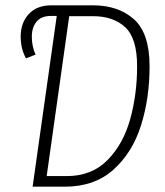

<svg xmlns="http://www.w3.org/2000/svg" viewBox="-20 -704 621 724"><path d="M544 -454Q544 -333 511.5 -230.5Q479 -128 407.5 -64Q336 0 224 0H103L194 -644H173Q136 -644 118 -622.5Q100 -601 100 -565Q100 -530 114 -498L78 -484Q58 -520 58 -566Q58 -618 88.5 -651Q119 -684 174 -684H330Q426 -684 485 -631.5Q544 -579 544 -454ZM497 -454Q497 -560 452 -601.5Q407 -643 331 -643H241L156 -40H232Q326 -40 385.5 -100.5Q445 -161 471 -255Q497 -349 497 -454Z"/></svg>

Font: Fira Sans Extra Condensed ExtraLight
Style: Italic
Weight: 275
Width: 3
Italic angle: -8°
Designer: Carrois Corporate & Edenspiekermann AG
Foundry: Carrois Corporate GbR & Edenspiekermann AG
Version: Version 4.203